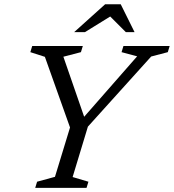

<svg xmlns="http://www.w3.org/2000/svg" viewBox="-20 -904 836 924"><path d="M640 -633 565 -653 574 -682.5H796.5L787.5 -653L707.5 -632L403 -294.5L329.5 -52L405.5 -29.5L396.5 0H149.5L158.5 -29.5L244.5 -53L317 -290.5L196 -630.5L126 -653L135 -682.5H378.5L369.5 -653L285 -631L392.5 -320.5L367 -321.5ZM337 -749.5 486 -883.5H561L627.5 -749.5H585.5L504.5 -830.5H520L389 -749.5Z"/></svg>

Font: Newsreader 14pt
Style: Italic
Weight: 400
Italic angle: -17°
Designer: Hugues Gentile
Foundry: Production Type
Version: Version 1.003